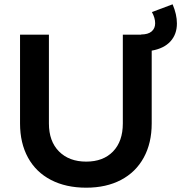

<svg xmlns="http://www.w3.org/2000/svg" viewBox="-20 -861 841 891"><path d="M801 -752Q801 -702 771 -669Q741 -636 684 -626V-288Q684 -197 647 -129.5Q610 -62 541.5 -26Q473 10 380 10Q286 10 216.5 -26Q147 -62 110 -129.5Q73 -197 73 -288V-700H207V-288Q207 -205 254 -158Q301 -111 380 -111Q459 -111 504.5 -158Q550 -205 550 -288V-700H635V-701Q667 -701 683.5 -715Q700 -729 700 -753Q700 -778 685 -805L781 -841Q801 -794 801 -752Z"/></svg>

Font: Montserrat arm2 Medium
Style: Regular
Weight: 500
Designer: Julieta Ulanovsky
Foundry: Julieta Ulanovsky
Version: Version 6.000